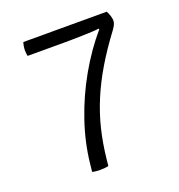

<svg xmlns="http://www.w3.org/2000/svg" viewBox="-118 -732 777 835"><g transform="rotate(-20 270.0 -314.5)"><path d="M467 -633Q473 -622 477 -609.5Q481 -597 481 -587Q481 -579 477.5 -570.5Q474 -562 464 -548Q413 -480 375.5 -417Q338 -354 312 -292Q286 -230 270.2 -165.5Q254.5 -101 247 -29L244 0Q236.5 2 226.5 3Q216.5 4 206 4Q196.5 4 186.2 3Q176 2 169 0L173 -37Q183 -131.5 215.8 -227.8Q248.5 -324 298.8 -412.5Q349 -501 411 -573L408 -576Q399.5 -574 377 -573Q354.5 -572 327.5 -571.2Q300.5 -570.5 277.8 -570.2Q255 -570 246 -570H78Q75 -582 75 -595Q75 -605 76.5 -614.2Q78 -623.5 81 -633Z"/></g></svg>

Font: Signika Negative Light
Style: Regular
Weight: 300
Designer: Anna Giedry
Foundry: Anna Giedry
Version: Version 2.001